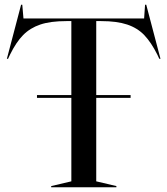

<svg xmlns="http://www.w3.org/2000/svg" viewBox="-20 -790 706 810"><path d="M196 -5 281 -25V-377H136V-389H281V-701H260Q193 -701 150 -686.5Q107 -672 77.5 -642Q48 -612 22 -559L14 -542H9L69 -770H74L79 -712H588L592 -770H597L657 -542H652L644 -559Q618 -611 589 -641.5Q560 -672 516.5 -686.5Q473 -701 407 -701H386V-389H531V-377H386V-25L471 -5V0H196Z"/></svg>

Font: Nyght Serif
Style: Regular
Weight: 400
Designer: Maksym Kobuzan
Version: Version 0.410;July 4, 2025;FontCreator 15.0.0.2958 64-bit